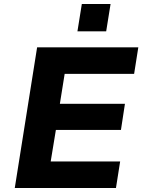

<svg xmlns="http://www.w3.org/2000/svg" viewBox="-20 -942 720 962"><path d="M54 0 166 -705H673L652 -572H304L280 -422H606L586 -291H260L234 -133H582L561 0ZM368 -785 390 -922H534L512 -785Z"/></svg>

Font: Nunito Sans 6pt ExtraBold
Style: Italic
Weight: 800
Italic angle: -9°
Version: Version 3.101;gftools[0.9.27]